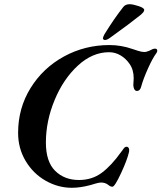

<svg xmlns="http://www.w3.org/2000/svg" viewBox="-20 -878 767 912"><path d="M66 -247Q66 -364 125 -459.5Q184 -555 283.5 -609.5Q383 -664 500 -664Q556 -664 610 -645Q616 -643 634.5 -637Q653 -631 665 -631Q676 -631 689 -637Q707 -647 716 -647Q727 -647 727 -637Q727 -631 723 -626Q705 -602 683 -553Q661 -504 651 -468Q646 -446 630 -446Q621 -446 616.5 -457.5Q612 -469 614 -486Q615 -493 615 -507Q615 -547 595 -575Q578 -600 552.5 -615Q527 -630 498 -630Q419 -630 350 -566.5Q281 -503 239.5 -403Q198 -303 198 -201Q198 -110 242 -66.5Q286 -23 355 -23Q417 -23 463 -57Q509 -91 556 -157Q559 -160 563.5 -167Q568 -174 572 -177.5Q576 -181 581 -181Q588 -181 591.5 -174.5Q595 -168 593 -157Q585 -120 555 -55.5Q525 9 514 9Q506 9 500 4.5Q494 0 491 -2Q478 -11 460 -11Q450 -11 433.5 -6Q417 -1 410 1Q362 14 321 14Q256 14 197 -19.5Q138 -53 102 -113Q66 -173 66 -247ZM469 -695V-697Q469 -701 476 -715Q523 -791 565 -844Q575 -858 596 -858Q611 -858 638.5 -849Q666 -840 665 -830Q664 -824 660 -819Q656 -814 649 -808Q597 -766 502 -698Q488 -688 479 -688Q471 -688 469 -695Z"/></svg>

Font: EB Garamond SemiBold
Style: Italic
Weight: 600
Italic angle: -17.2°
Designer: Georg Duffner and Octavio Pardo
Foundry: Georg Duffner
Version: Version 1.000